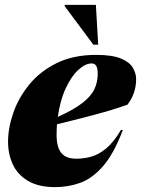

<svg xmlns="http://www.w3.org/2000/svg" viewBox="-20 -752 578 787"><path d="M483.5 -219Q446.5 -121.5 402.5 -71Q358.5 -20.5 309.5 -2.8Q260.5 15 206.5 15Q138.5 15 95.8 -10Q53 -35 33 -77.2Q13 -119.5 13 -171Q13 -227.5 34.5 -289.5Q56 -351.5 100 -405.5Q144 -459.5 212.2 -493.2Q280.5 -527 374 -527Q440 -527 475.5 -512.2Q511 -497.5 524.5 -474.5Q538 -451.5 538 -427.5Q538 -369 502.5 -323Q447.5 -303 368.8 -282Q290 -261 213.5 -242.5Q212 -221 212 -198.5Q212 -149.5 231 -125.5Q250 -101.5 293.5 -101.5Q323.5 -101.5 353.8 -109.8Q384 -118 414.8 -143.2Q445.5 -168.5 475.5 -219ZM356 -492Q330 -492 301.2 -465.8Q272.5 -439.5 249.5 -390.2Q226.5 -341 217 -273Q284 -303 319.2 -331Q354.5 -359 367.5 -387.8Q380.5 -416.5 380.5 -448.5Q380.5 -473.5 374 -482.8Q367.5 -492 356 -492ZM382.5 -569H362.5L245 -727V-732H373Z"/></svg>

Font: Newsreader Display ExtraBold
Style: Italic
Weight: 800
Italic angle: -17°
Designer: Hugues Gentile
Foundry: Production Type
Version: Version 1.001